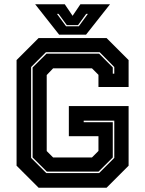

<svg xmlns="http://www.w3.org/2000/svg" viewBox="-20 -878 679 898"><path d="M160.5 0 57.5 -103V-597L160.5 -700H478.5L581.5 -597V-471H440.5V-528L410 -558.5H228.5L198.5 -527V-171.5L228.5 -141.5H410L440.5 -172V-241H302V-382H581.5V-103L478.5 0ZM196.5 -68.5H443.5L514.5 -139.5V-313.5H371.5V-306.5H507.5V-141.5L441 -75.5H199L132.5 -141.5V-562.5L197.5 -627H443.5L507.5 -562.5V-533.5H514.5V-564.5L446 -634H195L125.5 -564.5V-139.5ZM256.5 -716 144.5 -858H283L319.5 -804L356 -858H494.5L382.5 -716ZM289 -755H348.5L391 -813H383L345 -760.5H292.5L254 -813H246.5Z"/></svg>

Font: Tourney ExtraBold
Style: Regular
Weight: 800
Designer: Tyler Finck
Foundry: Etcetera Type Co
Version: Version 1.015